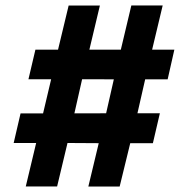

<svg xmlns="http://www.w3.org/2000/svg" viewBox="-20 -701 688 702"><path d="M74.2 -19.2 112.2 -178.2H30L55.2 -286.5H137.5L167 -411.2H84L109.5 -519.5H192.2L231 -680.8H345.2L306.8 -519.5H421.8L460.2 -681H574.8L536.2 -519.5H617.5L593 -411H510.8L482.5 -286.8H564.5L539 -177.5H456.2L417.5 -19H303L341 -177.5L226.8 -178.2L188.8 -19.2ZM252 -286.5 368 -286.8 396.2 -411 280.2 -411.2Z"/></svg>

Font: Geologica-Sharp
Style: Regular
Weight: 100
Designer: Sindre Bremnes, Frode Helland
Foundry: Monokrom Skriftforlag AS
Version: Version 1.010;gftools[0.9.28]